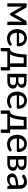

<svg xmlns="http://www.w3.org/2000/svg" viewBox="2145 -2703 731 5061"><g transform="rotate(90 2510.5 -172.5)"><path d="M640 0H552V-324Q552 -353.5 558.5 -391.5L389 -91Q380 -73 361 -73H350.5Q332 -73 322 -91L149.5 -393Q156.5 -354 156.5 -324V0H68.5V-509.5H147.5Q172.5 -509.5 185 -487.5L333 -235.5Q346 -211 355.5 -182.5Q365.5 -211 378 -235.5L524 -487.5Q536 -509.5 561 -509.5H640Z M992 7Q922 7 866.8 -24.2Q811.5 -55.5 779.8 -116Q748 -176.5 748 -264.5Q748 -335 776.8 -392Q805.5 -449 859.2 -482.5Q913 -516 987 -516Q1049 -516 1097.2 -489.2Q1145.5 -462.5 1173.5 -411.8Q1201.5 -361 1201.5 -288Q1201.5 -265.5 1196.5 -257.8Q1191.5 -250 1178 -250H845Q848.5 -158.5 890 -114Q931.5 -69.5 1000.5 -69.5Q1029 -69.5 1050.5 -75.2Q1072 -81 1088.5 -88.8Q1105 -96.5 1117 -104Q1126.5 -109.5 1134.2 -113.2Q1142 -117 1148 -117Q1160 -117 1166 -108L1194 -72.5Q1157.5 -31 1102.2 -12Q1047 7 992 7ZM1113.5 -310Q1113.5 -369 1081 -407Q1048.5 -445 989 -445Q928 -445 892.2 -409.2Q856.5 -373.5 847.5 -310Z M1809.5 173.5H1749V0H1333.5V146Q1333.5 156.5 1327 165Q1320.5 173.5 1306.5 173.5H1245V-70.5H1261.5Q1282.5 -70.5 1302.8 -79.2Q1323 -88 1341 -113.5Q1359 -139 1374.2 -187.5Q1389.5 -236 1400.5 -314.5Q1411.5 -393 1417.5 -508H1744.5V-73.5H1837.5V144Q1837.5 171.5 1809.5 173.5ZM1649.5 -70.5V-432H1497.5Q1478 -158.5 1410.5 -70.5Z M2123.5 0H1925V-508H2114.5Q2177.5 -508 2217.2 -491.8Q2257 -475.5 2275.5 -448Q2294 -420.5 2294 -386.5Q2294 -364.5 2285.5 -340.8Q2277 -317 2255.2 -297.2Q2233.5 -277.5 2195 -267Q2252 -257 2283.5 -227Q2315 -197 2315 -147.5Q2315 -98 2289 -65.2Q2263 -32.5 2219.5 -16.2Q2176 0 2123.5 0ZM2123 -68Q2170 -68 2197.5 -90.5Q2225 -113 2225 -151Q2225 -174 2215.5 -191.2Q2206 -208.5 2184 -218.5Q2162 -228.5 2123.5 -228.5H2018V-68ZM2111.5 -290Q2153.5 -290 2180.8 -313Q2208 -336 2208 -372.5Q2208 -390.5 2199.2 -406.5Q2190.5 -422.5 2169.5 -432.8Q2148.5 -443 2111.5 -443H2018V-290Z M2638 7Q2568 7 2512.8 -24.2Q2457.5 -55.5 2425.8 -116Q2394 -176.5 2394 -264.5Q2394 -335 2422.8 -392Q2451.5 -449 2505.2 -482.5Q2559 -516 2633 -516Q2695 -516 2743.2 -489.2Q2791.5 -462.5 2819.5 -411.8Q2847.5 -361 2847.5 -288Q2847.5 -265.5 2842.5 -257.8Q2837.5 -250 2824 -250H2491Q2494.5 -158.5 2536 -114Q2577.5 -69.5 2646.5 -69.5Q2675 -69.5 2696.5 -75.2Q2718 -81 2734.5 -88.8Q2751 -96.5 2763 -104Q2772.5 -109.5 2780.2 -113.2Q2788 -117 2794 -117Q2806 -117 2812 -108L2840 -72.5Q2803.5 -31 2748.2 -12Q2693 7 2638 7ZM2759.5 -310Q2759.5 -369 2727 -407Q2694.5 -445 2635 -445Q2574 -445 2538.2 -409.2Q2502.5 -373.5 2493.5 -310Z M3455.5 173.5H3395V0H2979.5V146Q2979.5 156.5 2973 165Q2966.5 173.5 2952.5 173.5H2891V-70.5H2907.5Q2928.5 -70.5 2948.8 -79.2Q2969 -88 2987 -113.5Q3005 -139 3020.2 -187.5Q3035.5 -236 3046.5 -314.5Q3057.5 -393 3063.5 -508H3390.5V-73.5H3483.5V144Q3483.5 171.5 3455.5 173.5ZM3295.5 -70.5V-432H3143.5Q3124 -158.5 3056.5 -70.5Z M3777.5 7Q3707.5 7 3652.2 -24.2Q3597 -55.5 3565.2 -116Q3533.5 -176.5 3533.5 -264.5Q3533.5 -335 3562.2 -392Q3591 -449 3644.8 -482.5Q3698.5 -516 3772.5 -516Q3834.5 -516 3882.8 -489.2Q3931 -462.5 3959 -411.8Q3987 -361 3987 -288Q3987 -265.5 3982 -257.8Q3977 -250 3963.5 -250H3630.5Q3634 -158.5 3675.5 -114Q3717 -69.5 3786 -69.5Q3814.5 -69.5 3836 -75.2Q3857.5 -81 3874 -88.8Q3890.5 -96.5 3902.5 -104Q3912 -109.5 3919.8 -113.2Q3927.5 -117 3933.5 -117Q3945.5 -117 3951.5 -108L3979.5 -72.5Q3943 -31 3887.8 -12Q3832.5 7 3777.5 7ZM3899 -310Q3899 -369 3866.5 -407Q3834 -445 3774.5 -445Q3713.5 -445 3677.8 -409.2Q3642 -373.5 3633 -310Z M4290.5 0H4092V-508H4281.5Q4344.5 -508 4384.2 -491.8Q4424 -475.5 4442.5 -448Q4461 -420.5 4461 -386.5Q4461 -364.5 4452.5 -340.8Q4444 -317 4422.2 -297.2Q4400.5 -277.5 4362 -267Q4419 -257 4450.5 -227Q4482 -197 4482 -147.5Q4482 -98 4456 -65.2Q4430 -32.5 4386.5 -16.2Q4343 0 4290.5 0ZM4290 -68Q4337 -68 4364.5 -90.5Q4392 -113 4392 -151Q4392 -174 4382.5 -191.2Q4373 -208.5 4351 -218.5Q4329 -228.5 4290.5 -228.5H4185V-68ZM4278.5 -290Q4320.5 -290 4347.8 -313Q4375 -336 4375 -372.5Q4375 -390.5 4366.2 -406.5Q4357.5 -422.5 4336.5 -432.8Q4315.5 -443 4278.5 -443H4185V-290Z M4696 8Q4656 8 4623.2 -6.8Q4590.5 -21.5 4571.2 -51.8Q4552 -82 4552 -127.5Q4552 -193 4621 -235Q4699 -282.5 4863 -287V-324Q4863 -439 4766.5 -439Q4740 -439 4720.8 -433.5Q4701.5 -428 4687.2 -420Q4673 -412 4662 -404.5Q4651 -397 4642 -392.2Q4633 -387.5 4623.5 -387.5Q4605.5 -387.5 4594.5 -405.5L4577 -437Q4658.5 -517.5 4778.5 -517.5Q4836.5 -517.5 4876.5 -493Q4916.5 -468.5 4937.5 -425Q4958.5 -381.5 4958.5 -324V0H4915Q4900.5 0 4892.8 -4.8Q4885 -9.5 4881 -22.5L4870.5 -67.5Q4832.5 -31.5 4792.8 -11.8Q4753 8 4696 8ZM4725.5 -60Q4770 -60 4802.2 -77.5Q4834.5 -95 4863 -125.5V-226Q4784 -223 4736 -211Q4688 -199 4666.8 -179Q4645.5 -159 4645.5 -132.5Q4645.5 -94.5 4668.8 -77.2Q4692 -60 4725.5 -60Z"/></g></svg>

Font: Verano Sans Medium
Style: Regular
Weight: 500
Designer: Lukasz Dziedzic with Adam Twardoch and Botio Nikoltchev
Foundry: tyPoland Lukasz Dziedzic
Version: Version 3.001;December 28, 2019;FontCreator 12.0.0.2547 64-b